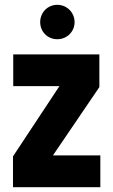

<svg xmlns="http://www.w3.org/2000/svg" viewBox="-20 -778 471 798"><path d="M393 -416V-552H35V-420H227L34 -128V0H397V-132H200ZM147 -686C147 -646 178 -615 218 -615C258 -615 290 -646 290 -686C290 -726 258 -758 218 -758C178 -758 147 -726 147 -686Z"/></svg>

Font: Malmofest
Style: Bold
Weight: 700
Designer: Jonny Pinhorn (Poppins), Kolossal
Version: Version 1.004;Glyphs 3.1.2 (3151)